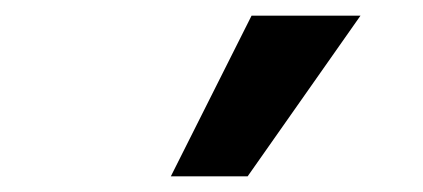

<svg xmlns="http://www.w3.org/2000/svg" viewBox="-20 -783 540 245"><path d="M198 -558 301 -763H440L296 -558Z"/></svg>

Font: Nunito Sans 9pt
Style: Bold
Weight: 700
Version: Version 3.101;gftools[0.9.27]